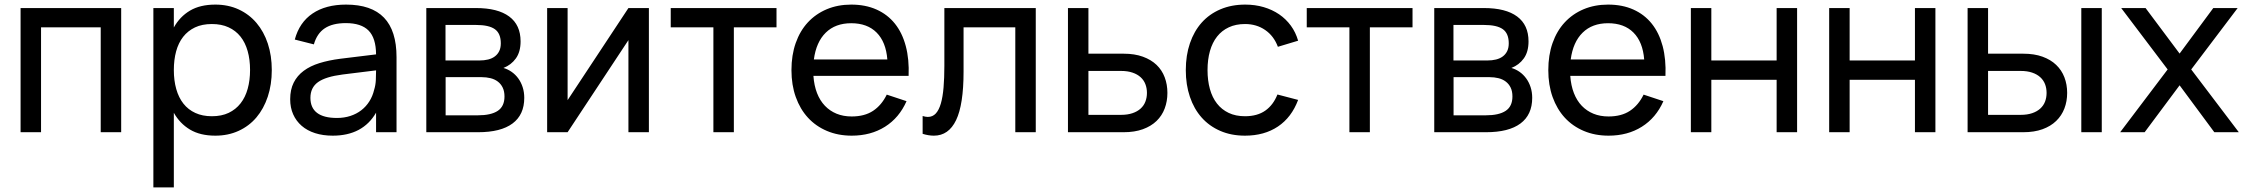

<svg xmlns="http://www.w3.org/2000/svg" viewBox="-20 -575 9766 835"><path d="M69.5 0V-540H507V0H418V-456H158.5V0Z M647 240V-540H736V-455.5Q762 -502.5 806.2 -528.8Q850.5 -555 916.5 -555Q972.5 -555 1018 -534Q1063.5 -513 1095.5 -475.2Q1127.5 -437.5 1144.8 -385.2Q1162 -333 1162 -270.5Q1162 -207 1144.5 -154.5Q1127 -102 1095 -64.2Q1063 -26.5 1017.5 -5.8Q972 15 916.5 15Q850.5 15 806.2 -11.5Q762 -38 736 -84.5V240ZM901.5 -69.5Q943.5 -69.5 974.5 -84.2Q1005.5 -99 1026.2 -125.5Q1047 -152 1057.2 -189Q1067.5 -226 1067.5 -270.5Q1067.5 -316 1057 -353Q1046.5 -390 1025.8 -416Q1005 -442 974 -456.2Q943 -470.5 901.5 -470.5Q859 -470.5 828 -455.8Q797 -441 776.5 -414.8Q756 -388.5 746 -351.8Q736 -315 736 -270.5Q736 -225 746.5 -187.8Q757 -150.5 777.8 -124.2Q798.5 -98 829.5 -83.8Q860.5 -69.5 901.5 -69.5Z M1485 -555Q1595.5 -555 1650 -498.2Q1704.5 -441.5 1704.5 -326.5V0H1615.5V-85Q1587 -35.5 1539.8 -10.2Q1492.5 15 1427 15Q1384.5 15 1350.2 4Q1316 -7 1292 -27.8Q1268 -48.5 1255 -77.8Q1242 -107 1242 -143.5Q1242 -185 1257.2 -215.5Q1272.5 -246 1300.8 -267Q1329 -288 1369.2 -300.5Q1409.5 -313 1460 -319.5L1615.5 -338.5Q1615 -409.5 1583 -442Q1551 -474.5 1484 -474.5Q1426.5 -474.5 1392.5 -452Q1358.5 -429.5 1345 -382L1262 -403Q1282 -477.5 1339.2 -516.2Q1396.5 -555 1485 -555ZM1470 -251Q1396 -241.5 1363 -217.8Q1330 -194 1330 -149.5Q1330 -106 1359 -84Q1388 -62 1445.5 -62Q1477 -62 1503.8 -70.8Q1530.5 -79.5 1551.2 -95.5Q1572 -111.5 1586.2 -134Q1600.5 -156.5 1607 -184Q1613.5 -204.5 1614.5 -227Q1615.5 -249.5 1615.5 -267.5V-269Z M2059.5 0H1834V-540H2050Q2145 -540 2194.5 -503.2Q2244 -466.5 2244 -395Q2244 -349.5 2223.5 -321Q2203 -292.5 2169.5 -279.5Q2188.5 -274 2205 -262.5Q2221.5 -251 2233.8 -234.2Q2246 -217.5 2253 -196Q2260 -174.5 2260 -149.5Q2260 -76 2209 -38Q2158 0 2059.5 0ZM2050 -466.5H1917.5V-312H2065Q2085.5 -312 2102.8 -316.2Q2120 -320.5 2132.2 -329.8Q2144.5 -339 2151.2 -353Q2158 -367 2158 -386.5Q2158 -429.5 2132.2 -448Q2106.5 -466.5 2050 -466.5ZM2058 -73.5Q2115.5 -73.5 2144.8 -93Q2174 -112.5 2174 -155.5Q2174 -178 2166.2 -194Q2158.5 -210 2145 -220.2Q2131.5 -230.5 2113.2 -235Q2095 -239.5 2074 -239.5H1918V-73.5Z M2802 -540V0H2713V-400.5L2448.5 0H2359.5V-540H2448.5V-139.5L2713 -540Z M3082.5 0V-456H2897V-540H3357V-456H3171.5V0Z M3684 -68.5Q3740 -68.5 3777 -93Q3814 -117.5 3836.5 -163.5L3922.5 -135Q3890.5 -62.5 3828.8 -23.8Q3767 15 3684 15Q3625 15 3576.5 -5.5Q3528 -26 3493.8 -63.2Q3459.5 -100.5 3440.8 -153Q3422 -205.5 3422 -270Q3422 -335 3440.5 -387.8Q3459 -440.5 3493.2 -477.5Q3527.5 -514.5 3575.5 -534.8Q3623.5 -555 3682 -555Q3744 -555 3792 -533.5Q3840 -512 3872 -472Q3904 -432 3919.2 -374.5Q3934.5 -317 3931.5 -245H3517.5Q3520.5 -203 3533.2 -170.2Q3546 -137.5 3567.5 -115Q3589 -92.5 3618.2 -80.5Q3647.5 -68.5 3684 -68.5ZM3839 -316.5Q3833 -392.5 3792.5 -433.2Q3752 -474 3682 -474Q3613 -474 3571.2 -433Q3529.5 -392 3519.5 -316.5Z M3992.5 -70.5Q4005.5 -66.5 4015 -66.5Q4036 -66.5 4049.8 -81.5Q4063.5 -96.5 4071.8 -125Q4080 -153.5 4083.5 -194.8Q4087 -236 4087 -288.5V-540H4484.5V0H4395.5V-456H4170.5V-263.5Q4170.5 -120 4138 -52.5Q4105.5 15 4041.5 15Q4018 15 3992.5 7Z M4866.5 0H4624.5V-540H4713.5V-341.5H4866.5Q4914.5 -341.5 4950.2 -328.5Q4986 -315.5 5009.8 -292.8Q5033.5 -270 5045.2 -238.8Q5057 -207.5 5057 -171Q5057 -134.5 5045.2 -103.2Q5033.5 -72 5009.8 -49Q4986 -26 4950.2 -13Q4914.5 0 4866.5 0ZM4855 -75.5Q4884 -75.5 4905.2 -82.8Q4926.5 -90 4940.5 -102.8Q4954.5 -115.5 4961.2 -133Q4968 -150.5 4968 -171Q4968 -191.5 4961.2 -209Q4954.5 -226.5 4940.5 -239.2Q4926.5 -252 4905.2 -259.2Q4884 -266.5 4855 -266.5H4713.5V-75.5Z M5394.5 15Q5334.5 15 5286.8 -5.8Q5239 -26.5 5205.8 -64Q5172.5 -101.5 5154.8 -154Q5137 -206.5 5137 -270Q5137 -334.5 5155 -387Q5173 -439.5 5206.2 -476.8Q5239.5 -514 5287.5 -534.5Q5335.5 -555 5395.5 -555Q5438.5 -555 5475.8 -544Q5513 -533 5542.8 -512.8Q5572.5 -492.5 5593.8 -463.5Q5615 -434.5 5625.5 -398L5537.5 -371.5Q5520 -418.5 5482.2 -444.5Q5444.5 -470.5 5394.5 -470.5Q5354.5 -470.5 5324 -456.2Q5293.5 -442 5273 -416Q5252.5 -390 5242 -353Q5231.5 -316 5231.5 -270Q5231.5 -225 5241.8 -188Q5252 -151 5272.5 -124.8Q5293 -98.5 5323.5 -84Q5354 -69.5 5394.5 -69.5Q5448 -69.5 5482.8 -94Q5517.5 -118.5 5535.5 -164L5625.5 -140.5Q5597 -64.5 5537.8 -24.8Q5478.5 15 5394.5 15Z M5848.5 0V-456H5663V-540H6123V-456H5937.5V0Z M6443 0H6217.5V-540H6433.5Q6528.5 -540 6578 -503.2Q6627.5 -466.5 6627.5 -395Q6627.5 -349.5 6607 -321Q6586.5 -292.5 6553 -279.5Q6572 -274 6588.5 -262.5Q6605 -251 6617.2 -234.2Q6629.5 -217.5 6636.5 -196Q6643.5 -174.5 6643.5 -149.5Q6643.5 -76 6592.5 -38Q6541.5 0 6443 0ZM6433.5 -466.5H6301V-312H6448.5Q6469 -312 6486.2 -316.2Q6503.5 -320.5 6515.8 -329.8Q6528 -339 6534.8 -353Q6541.5 -367 6541.5 -386.5Q6541.5 -429.5 6515.8 -448Q6490 -466.5 6433.5 -466.5ZM6441.5 -73.5Q6499 -73.5 6528.2 -93Q6557.5 -112.5 6557.5 -155.5Q6557.5 -178 6549.8 -194Q6542 -210 6528.5 -220.2Q6515 -230.5 6496.8 -235Q6478.5 -239.5 6457.5 -239.5H6301.5V-73.5Z M6975.5 -68.5Q7031.5 -68.5 7068.5 -93Q7105.5 -117.5 7128 -163.5L7214 -135Q7182 -62.5 7120.2 -23.8Q7058.5 15 6975.5 15Q6916.5 15 6868 -5.5Q6819.5 -26 6785.2 -63.2Q6751 -100.5 6732.2 -153Q6713.5 -205.5 6713.5 -270Q6713.5 -335 6732 -387.8Q6750.5 -440.5 6784.8 -477.5Q6819 -514.5 6867 -534.8Q6915 -555 6973.5 -555Q7035.5 -555 7083.5 -533.5Q7131.5 -512 7163.5 -472Q7195.5 -432 7210.8 -374.5Q7226 -317 7223 -245H6809Q6812 -203 6824.8 -170.2Q6837.5 -137.5 6859 -115Q6880.5 -92.5 6909.8 -80.5Q6939 -68.5 6975.5 -68.5ZM7130.5 -316.5Q7124.5 -392.5 7084 -433.2Q7043.5 -474 6973.5 -474Q6904.5 -474 6862.8 -433Q6821 -392 6811 -316.5Z M7333.5 0V-540H7422.5V-312H7706.5V-540H7795.5V0H7706.5V-228H7422.5V0Z M7935 0V-540H8024V-312H8308V-540H8397V0H8308V-228H8024V0Z M9031.5 0V-540H9120.5V0ZM8779 0H8537V-540H8626V-341.5H8779Q8827 -341.5 8862.8 -328.5Q8898.5 -315.5 8922.2 -292.8Q8946 -270 8958 -238.8Q8970 -207.5 8970 -171Q8970 -134.5 8958 -103.2Q8946 -72 8922.2 -49Q8898.5 -26 8862.8 -13Q8827 0 8779 0ZM8767.5 -75.5Q8796.5 -75.5 8817.8 -82.8Q8839 -90 8853 -102.8Q8867 -115.5 8873.8 -133Q8880.5 -150.5 8880.5 -171Q8880.5 -191.5 8873.8 -209Q8867 -226.5 8853 -239.2Q8839 -252 8817.8 -259.2Q8796.5 -266.5 8767.5 -266.5H8626V-75.5Z M9200.5 0 9407 -273 9205 -540H9311L9459 -342L9605.5 -540H9711.5L9509.5 -273L9716.5 0H9610L9459 -204L9307 0Z"/></svg>

Font: Vela Sans Med
Style: Regular
Weight: 500
Designer: Principal design: Mikhail Sharanda - project Manrope.
Design modification: Ravid Balaliev
Foundry: Mikhail Sharanda
Version: Version 1.001